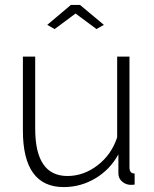

<svg xmlns="http://www.w3.org/2000/svg" viewBox="-20 -750 627 780"><path d="M202 -632 172 -649 268 -730H305L402 -649L372 -632L287 -695ZM239 10Q73 10 73 -220V-520H123V-227Q123 -35 254 -35Q320 -35 376.5 -78.5Q433 -122 456 -192V-520H506V-70Q506 -45 527 -45V0Q520 1 512 1Q492 1 476.5 -12Q461 -25 461 -45V-123Q427 -61 367.5 -25.5Q308 10 239 10Z"/></svg>

Font: Raleway
Style: Light
Weight: 300
Designer: Matt McInerney, Pablo Impallari, Rodrigo Fuenzalida
Foundry: Matt McInerney, Pablo Impallari, Rodrigo Fuenzalida
Version: Version 3.000